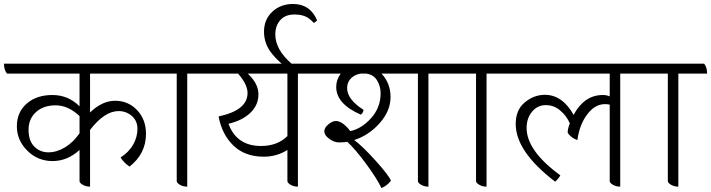

<svg xmlns="http://www.w3.org/2000/svg" viewBox="-45 -921 3585 968"><path d="M409 -550V-354Q470 -413 535.5 -413Q601 -413 646 -366Q691 -319 691 -246Q691 -146 608 -81Q579 -101 563 -127Q606 -155 627 -193Q648 -231 648 -271.5Q648 -312 619.5 -336.5Q591 -361 553 -361Q482 -361 409 -266V20Q388 20 372 10.5Q356 1 356 -8V-165Q295 -109 220 -109Q145 -109 92.5 -161.5Q40 -214 40 -284.5Q40 -355 89.5 -398.5Q139 -442 219 -442Q299 -442 356 -385V-550H-10Q-25 -569 -25 -600H736Q751 -582 751 -550ZM356 -336Q298 -390 236 -390Q174 -390 136.5 -356Q99 -322 99 -266.5Q99 -211 128 -182Q157 -153 199 -153Q241 -153 282.5 -178Q324 -203 356 -249Z M1044 -550H899V20Q878 20 862 10.5Q846 1 846 -8V-550H716Q701 -569 701 -600H1029Q1044 -582 1044 -550Z M1602 -550H1457V20Q1436 20 1420 10.5Q1404 1 1404 -8V-165Q1350 -131 1285 -131Q1190 -131 1132 -187Q1074 -243 1057 -334Q1203 -365 1203 -452Q1203 -496 1155 -550H1009Q994 -569 994 -600H1587Q1602 -582 1602 -550ZM1404 -550H1204Q1258 -500 1258 -445.5Q1258 -391 1217 -352Q1176 -313 1107 -297Q1148 -185 1271 -185Q1354 -185 1404 -235Z M1432 -901Q1519 -901 1554 -818L1538 -805Q1524 -819 1515 -826Q1487 -848 1440 -848Q1393 -848 1368 -819.5Q1343 -791 1343 -747Q1343 -671 1426 -599L1406 -581Q1369 -598 1327.5 -648.5Q1286 -699 1286 -761Q1286 -823 1328 -862Q1370 -901 1432 -901Z M2260 -550H2115V20Q2094 20 2078 10.5Q2062 1 2062 -8V-550H1878Q1924 -502 1924 -432Q1924 -362 1869.5 -300.5Q1815 -239 1741 -215Q1784 -183 1850 -109.5Q1916 -36 1926 -10Q1906 16 1878 27Q1856 -20 1801.5 -94Q1747 -168 1706 -206Q1690 -203 1664.5 -203Q1639 -203 1614.5 -221.5Q1590 -240 1590 -258.5Q1590 -277 1610.5 -294Q1631 -311 1648 -311Q1682 -311 1721 -260Q1778 -272 1826 -325.5Q1874 -379 1874 -451Q1874 -485 1856.5 -515Q1839 -545 1801 -550H1774Q1745 -546 1725 -526.5Q1705 -507 1705 -477Q1705 -420 1788 -367Q1785 -350 1774 -343Q1650 -397 1650 -483Q1650 -519 1673 -550H1567Q1552 -569 1552 -600H2245Q2260 -582 2260 -550Z M2553 -550H2408V20Q2387 20 2371 10.5Q2355 1 2355 -8V-550H2225Q2210 -569 2210 -600H2538Q2553 -582 2553 -550Z M3227 -550H3082V20Q3061 20 3045 10.5Q3029 1 3029 -8V-393Q3022 -396 3005 -396Q2954 -396 2915 -343.5Q2876 -291 2866 -215Q2850 -220 2835.5 -231.5Q2821 -243 2817 -253Q2817 -272 2828 -299Q2812 -336 2780 -363.5Q2748 -391 2706.5 -391Q2665 -391 2637.5 -358Q2610 -325 2610 -276Q2610 -161 2780 -37Q2771 -20 2754 -5Q2555 -157 2555 -296Q2555 -367 2601 -405Q2647 -443 2702 -443Q2790 -443 2847 -342Q2901 -442 2994 -442Q3014 -442 3029 -435V-550H2518Q2503 -569 2503 -600H3212Q3227 -582 3227 -550Z M3520 -550H3375V20Q3354 20 3338 10.5Q3322 1 3322 -8V-550H3192Q3177 -569 3177 -600H3505Q3520 -582 3520 -550Z"/></svg>

Font: Karma Light
Style: Regular
Weight: 300
Designer: Joana Correia
Foundry: Indian Type Foundry
Version: Version 1.202;PS 1.0;hotconv 1.0.78;makeotf.lib2.5.61930; tt